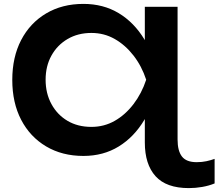

<svg xmlns="http://www.w3.org/2000/svg" viewBox="-20 -785 1121 985"><path d="M989 47Q1016 47 1039 42Q1062 37 1081 30V156Q1052 168 1017.5 174Q983 180 949 180Q833 180 778 119Q723 58 723 -54V-277L751 -376L723 -473V-750H891V-69Q891 -11 913.5 18Q936 47 989 47ZM794 -376Q773 -258 720.5 -170Q668 -82 589 -33.5Q510 15 408 15Q299 15 216.5 -34Q134 -83 88.5 -170.5Q43 -258 43 -375Q43 -492 88.5 -579.5Q134 -667 216.5 -716Q299 -765 408 -765Q510 -765 589 -717.5Q668 -670 721 -582.5Q774 -495 794 -376ZM214 -376Q214 -306 244 -251Q274 -196 326.5 -165Q379 -134 449 -134Q514 -134 568.5 -165Q623 -196 665 -251Q707 -306 730 -376Q707 -446 665 -500Q623 -554 568.5 -585Q514 -616 449 -616Q380 -616 327 -585Q274 -554 244 -500Q214 -446 214 -376Z"/></svg>

Font: Unbounded Medium
Style: Regular
Weight: 500
Designer: Luke Prowse, Jean-Baptiste Morizot, Fátima Lázaro, Florian Runge
Foundry: NaN
Version: Version 1.700